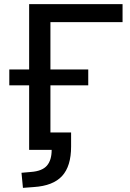

<svg xmlns="http://www.w3.org/2000/svg" viewBox="-20 -725 629 929"><path d="M91 184 84 111 130 107Q184 103 207 76.5Q230 50 230 0H121V-312H25V-389H121V-705H573V-618H224V-389H407V-312H224V-84H324V-16Q324 79 280.5 126.5Q237 174 144 180Z"/></svg>

Font: Nunito Sans SemiBold
Style: Regular
Weight: 600
Designer: Vernon Adams
Foundry: Vernon Adams
Version: Version 3.101; ttfautohint (v1.8.4.7-5d5b);gftools[0.9.27]